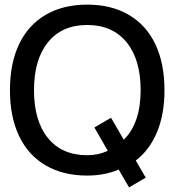

<svg xmlns="http://www.w3.org/2000/svg" viewBox="-20 -746 754 830"><path d="M23 -356Q23 -472 62.5 -555Q102 -638 177.5 -682Q253 -726 357 -726Q461 -726 536.5 -682Q612 -638 651.5 -555Q691 -472 691 -356Q691 -253 659 -175.5Q627 -98 567 -52L610 22L538 64L493 -13Q432 13 357 13Q253 13 177.5 -31Q102 -75 62.5 -158Q23 -241 23 -356ZM357 -75Q405 -75 446 -94L388 -195L460 -237L515 -142Q551 -177 569.5 -231Q588 -285 588 -356Q588 -489 527 -563.5Q466 -638 357 -638Q248 -638 187.5 -563.5Q127 -489 127 -356Q127 -223 187.5 -149Q248 -75 357 -75Z"/></svg>

Font: Non Bureau
Style: Regular
Weight: 400
Designer: Jona Saucedo
Foundry: Non Foundry
Version: Version 1.000; ttfautohint (v1.8.4)